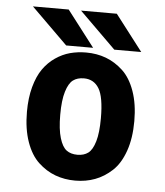

<svg xmlns="http://www.w3.org/2000/svg" viewBox="-51 -725 671 781"><g transform="rotate(5 285.0 -334.5)"><path d="M507 -533.5H397L248.5 -680H394.5ZM310.5 -533.5H200.5L52 -680H198ZM65 -251Q65 -307.5 77.2 -352.5Q89.5 -397.5 110.2 -427Q131 -456.5 159.5 -476Q188 -495.5 219 -503.8Q250 -512 284.5 -512Q328 -512 365.5 -498Q403 -484 434.8 -454.5Q466.5 -425 485 -372.8Q503.5 -320.5 503.5 -251Q503.5 -181 485 -128.5Q466.5 -76 434.8 -46.5Q403 -17 365.5 -3Q328 11 284.5 11Q241 11 203.2 -3Q165.5 -17 133.8 -46.5Q102 -76 83.5 -128.5Q65 -181 65 -251ZM284.5 -94.5Q311 -94.5 328.5 -107.5Q346 -120.5 356.5 -156Q367 -191.5 367 -251Q367 -337.5 346 -372Q325 -406.5 284.5 -406.5Q257.5 -406.5 240 -393.5Q222.5 -380.5 211.8 -345.2Q201 -310 201 -251Q201 -191.5 211.8 -156Q222.5 -120.5 240 -107.5Q257.5 -94.5 284.5 -94.5Z"/></g></svg>

Font: League Mono Narrow SemiBold
Style: Regular
Weight: 600
Width: 3
Designer: Tyler Finck
Foundry: The League of Moveable Type / Tyler Finck
Version: Version 2.210